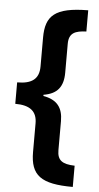

<svg xmlns="http://www.w3.org/2000/svg" viewBox="-59 -755 493 955"><g transform="rotate(5 187.0 -278.0)"><path d="M342 163V57C280 55 255 38 255 -13V-158C255 -225 226 -263 157 -275V-281C225 -292 255 -329 255 -400V-544C255 -599 287 -611 342 -613V-719C175 -718 130 -673 130 -564V-420C130 -358 95 -331 21 -331V-224C96 -224 130 -195 130 -136V7C130 124 183 163 342 163Z"/></g></svg>

Font: Noto Sans Armenian Condensed
Style: Regular
Weight: 400
Width: 3
Designer: Monotype Design Team
Foundry: Monotype Imaging Inc.
Version: Version 2.008